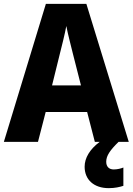

<svg xmlns="http://www.w3.org/2000/svg" viewBox="-20 -736 688 996"><path d="M472 0H497C445 39 419 84 419 129C419 196 467 240 544 240C577 240 601 234 620 228V133C608 138 589 143 570 143C546 143 531 129 531 103C531 72 551 43 595 0H648L428 -716H218L0 0H177L217 -155H432ZM360 -450 400 -293H250L289 -451C298 -487 317 -561 324 -601C332 -559 350 -491 360 -450Z"/></svg>

Font: Noto Sans Gurmukhi UI SemiCondensed ExtraBold
Style: Regular
Weight: 800
Width: 4
Designer: Jelle Bosma - Monotype Design Team
Foundry: Monotype Imaging Inc.
Version: Version 2.004